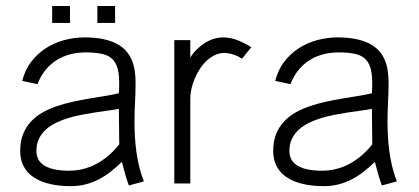

<svg xmlns="http://www.w3.org/2000/svg" viewBox="-20 -625 1427 654"><path d="M470 -7.1Q460.5 -31.2 454.3 -56.9Q448.1 -82.5 444.5 -108.5Q441 -134.5 439.5 -160.5Q438.1 -186.5 438.1 -211.4Q438.1 -231.3 438.7 -247.1Q439.2 -263 440 -278Q440.7 -292.9 441.3 -308.7Q441.8 -324.5 441.8 -343.9Q441.8 -365.6 438.7 -385.4Q435.6 -405.2 428.2 -422.1Q420.8 -439.1 408.1 -453Q395.3 -466.9 376 -476.8Q356.6 -486.6 330 -492.1Q303.3 -497.6 267.9 -497.6Q232.5 -497.6 198.1 -488.2Q163.6 -478.8 135 -460Q106.3 -441.2 85.5 -413.6Q64.6 -386 55.8 -349.4L107.6 -338.4Q118.2 -365.8 134.8 -386.2Q151.3 -406.6 172.5 -420Q193.7 -433.3 218.7 -439.9Q243.7 -446.5 271 -446.5Q307.2 -446.5 330.4 -440.8Q353.7 -435.1 366.7 -419.6Q379.6 -404.2 383.7 -377.1Q387.7 -350 384.9 -307.4Q363.1 -302.1 336.8 -298Q310.5 -293.8 282.9 -289.1Q255.2 -284.4 227.1 -278.2Q198.9 -272 172.8 -263.1Q146.7 -254.2 124.2 -241.4Q101.7 -228.6 84.9 -210.3Q68 -191.9 58.4 -167.5Q48.8 -143.1 48.8 -110.9Q48.8 -86.8 56.1 -68.5Q63.4 -50.2 76 -36.9Q88.7 -23.7 105.4 -14.8Q122.1 -5.9 141.2 -0.6Q160.2 4.6 180.6 6.9Q201 9.1 220.6 9.1Q247.5 9.1 271.1 3.1Q294.7 -2.9 316.2 -14Q337.7 -25 357.1 -40.3Q376.4 -55.5 395.1 -73.7Q400.5 -53.5 406 -33.2Q411.6 -12.9 418.9 6.7ZM386.2 -133.2Q376.9 -121.5 365.8 -110.2Q354.7 -98.9 342.2 -89Q329.7 -79.1 315.6 -70.8Q301.6 -62.4 285.8 -56.4Q269.9 -50.4 252.5 -47Q235.2 -43.5 216.2 -43.5Q202.8 -43.5 189.3 -44.6Q175.7 -45.8 163.2 -48.6Q150.7 -51.3 139.9 -56.2Q129 -61 121.1 -68.5Q113.1 -76 108.6 -86.5Q104 -97 104 -110.9Q104 -134.3 112.5 -152Q121.1 -169.8 135.8 -183.3Q150.5 -196.7 170.1 -206.4Q189.8 -216 212 -222.8Q234.3 -229.6 258 -234.1Q281.7 -238.6 304.6 -242.1Q327.5 -245.5 348.1 -248.3Q368.7 -251 384.9 -254.3ZM218.5 -604.6H157.7V-546.9H218.5ZM372 -604.6H311.6V-546.9H372Z M836 -464.2Q813.5 -478.4 789.2 -488Q764.8 -497.6 739.1 -497.6Q723.3 -497.6 707.5 -492.5Q691.8 -487.5 677.2 -478.2Q662.6 -468.9 650 -456.3Q637.3 -443.7 628.2 -428.8V-488.3H573.7V0H628.2V-289.3Q628.2 -304.9 632 -322.2Q635.9 -339.5 643 -356.8Q650.2 -374.1 660.6 -390Q671 -405.9 683.9 -418.1Q696.8 -430.2 712 -437.4Q727.2 -444.6 744.3 -444.6Q751.6 -444.6 759.8 -443.1Q767.9 -441.5 775.9 -438.8Q783.9 -436.2 791.2 -432.6Q798.5 -429 804.4 -425.1Z M1331.8 -7.1Q1322.3 -31.2 1316.1 -56.9Q1309.9 -82.5 1306.4 -108.5Q1302.8 -134.5 1301.4 -160.5Q1299.9 -186.5 1299.9 -211.4Q1299.9 -231.3 1300.5 -247.1Q1301 -263 1301.8 -278Q1302.6 -292.9 1303.1 -308.7Q1303.6 -324.5 1303.6 -343.9Q1303.6 -365.6 1300.5 -385.4Q1297.4 -405.2 1290 -422.1Q1282.7 -439.1 1269.9 -453Q1257.1 -466.9 1237.8 -476.8Q1218.4 -486.6 1191.8 -492.1Q1165.2 -497.6 1129.8 -497.6Q1094.3 -497.6 1059.9 -488.2Q1025.5 -478.8 996.8 -460Q968.1 -441.2 947.3 -413.6Q926.5 -386 917.7 -349.4L969.4 -338.4Q980 -365.8 996.6 -386.2Q1013.1 -406.6 1034.3 -420Q1055.5 -433.3 1080.5 -439.9Q1105.5 -446.5 1132.8 -446.5Q1169 -446.5 1192.3 -440.8Q1215.5 -435.1 1228.5 -419.6Q1241.5 -404.2 1245.5 -377.1Q1249.5 -350 1246.8 -307.4Q1224.9 -302.1 1198.6 -298Q1172.4 -293.8 1144.7 -289.1Q1117.1 -284.4 1088.9 -278.2Q1060.7 -272 1034.6 -263.1Q1008.5 -254.2 986.1 -241.4Q963.6 -228.6 946.7 -210.3Q929.8 -191.9 920.2 -167.5Q910.6 -143.1 910.6 -110.9Q910.6 -86.8 917.9 -68.5Q925.2 -50.2 937.9 -36.9Q950.5 -23.7 967.2 -14.8Q983.9 -5.9 1003 -0.6Q1022 4.6 1042.4 6.9Q1062.9 9.1 1082.4 9.1Q1109.3 9.1 1132.9 3.1Q1156.6 -2.9 1178 -14Q1199.5 -25 1218.9 -40.3Q1238.2 -55.5 1256.9 -73.7Q1262.3 -53.5 1267.8 -33.2Q1273.4 -12.9 1280.8 6.7ZM1248 -133.2Q1238.7 -121.5 1227.6 -110.2Q1216.6 -98.9 1204 -89Q1191.5 -79.1 1177.5 -70.8Q1163.5 -62.4 1147.6 -56.4Q1131.7 -50.4 1114.3 -47Q1097 -43.5 1078 -43.5Q1064.6 -43.5 1051.1 -44.6Q1037.5 -45.8 1025 -48.6Q1012.5 -51.3 1001.7 -56.2Q990.8 -61 982.9 -68.5Q974.9 -76 970.4 -86.5Q965.8 -97 965.8 -110.9Q965.8 -134.3 974.4 -152Q982.9 -169.8 997.6 -183.3Q1012.3 -196.7 1031.9 -206.4Q1051.6 -216 1073.9 -222.8Q1096.1 -229.6 1119.8 -234.1Q1143.6 -238.6 1166.4 -242.1Q1189.3 -245.5 1209.9 -248.3Q1230.5 -251 1246.8 -254.3Z"/></svg>

Font: SaysetthaMai Thin
Style: Regular
Weight: 100
Designer: John M. Durdin
Foundry: Lao Script for Windows
Version: Version 1.101